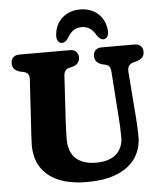

<svg xmlns="http://www.w3.org/2000/svg" viewBox="-61 -966 867 1034"><g transform="rotate(-5 373.0 -449.5)"><path d="M568 -306.5 550 -564Q548.5 -583.5 542.2 -592.2Q536 -601 523 -604.5L504 -609Q463.5 -620.5 463.5 -657Q463.5 -676.5 475.2 -688.2Q487 -700 508.5 -700H686.5Q708 -700 719.8 -688.2Q731.5 -676.5 731.5 -657Q731.5 -637.5 720.8 -626.5Q710 -615.5 691 -609.5L672 -604.5Q637.5 -594.5 641 -556L660 -307.5Q664 -256 664.5 -206Q665 -142 633 -92Q601 -42 534.8 -13.2Q468.5 15.5 367.5 15.5Q231.5 15.5 159.5 -43.5Q87.5 -102.5 88 -209.5Q88.5 -230 90.5 -266Q92.5 -302 94.5 -331L108.5 -562Q109.5 -580.5 103 -590.2Q96.5 -600 78.5 -604.5L59.5 -608.5Q18.5 -619 18.5 -657Q18.5 -676.5 30.2 -688.2Q42 -700 63.5 -700H337.5Q359 -700 370.8 -688.2Q382.5 -676.5 382.5 -657Q382.5 -621 342 -609.5L322 -604.5Q297.5 -598 295.5 -563L281.5 -324.5Q280 -295 279 -270.8Q278 -246.5 278 -228.5Q277 -154.5 316 -119.2Q355 -84 425.5 -84Q497.5 -84 535.2 -118.5Q573 -153 572 -213.5Q571.5 -245.5 570.5 -266Q569.5 -286.5 568 -306.5ZM410.5 -818Q384 -818 365.8 -805.2Q347.5 -792.5 332.5 -766Q316 -742.5 299.5 -742.5Q284.5 -742.5 276.8 -755Q269 -767.5 270.5 -787.5Q275.5 -845 313.8 -879.2Q352 -913.5 410.5 -913.5Q469 -913.5 507 -879.2Q545 -845 550 -787.5Q551.5 -767.5 543.8 -755Q536 -742.5 521 -742.5Q505 -742.5 488.5 -766Q473.5 -792.5 455.2 -805.2Q437 -818 410.5 -818Z"/></g></svg>

Font: Fraunces 72pt S100
Style: Bold
Weight: 700
Version: Version 1.000; ttfautohint (v1.8.3)